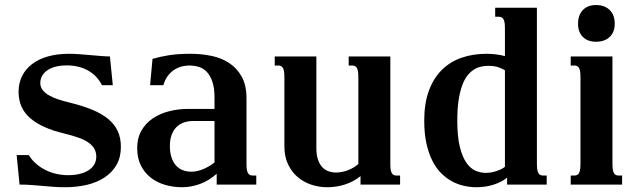

<svg xmlns="http://www.w3.org/2000/svg" viewBox="-20 -747 2586 777"><path d="M254.9 -38.1Q307.6 -38.1 338.6 -58.1Q369.6 -78.1 369.6 -113.3Q369.6 -130.9 361.8 -144.8Q354 -158.7 338.1 -169.9Q322.3 -181.2 297.6 -189.9Q272.9 -198.7 239.3 -207Q149.9 -228 102.5 -268.6Q55.2 -309.1 55.2 -375.5Q55.2 -411.1 69.6 -439.7Q84 -468.3 110.6 -488.3Q137.2 -508.3 174.8 -518.8Q212.4 -529.3 258.3 -529.3Q279.3 -529.3 302.2 -527.6Q325.2 -525.9 347.4 -523.9Q369.6 -522 389.6 -520.3Q409.7 -518.6 424.8 -518.6L436.5 -402.3H392.6Q373.5 -440.4 336.7 -461.4Q299.8 -482.4 249 -482.4Q227.1 -482.4 207.5 -477.8Q188 -473.1 173.8 -464.1Q159.7 -455.1 151.4 -441.7Q143.1 -428.2 143.1 -410.6Q143.1 -394.5 153.1 -382.1Q163.1 -369.6 179.7 -360.4Q196.3 -351.1 217.5 -344.2Q238.8 -337.4 261.2 -332Q313.5 -319.3 352.5 -303.2Q391.6 -287.1 417.5 -265.9Q443.4 -244.6 456.3 -216.8Q469.2 -189 469.2 -152.8Q469.2 -110.8 451.7 -80.1Q434.1 -49.3 403.6 -29.1Q373 -8.8 331.8 1Q290.5 10.7 243.2 10.7Q217.8 10.7 195.8 9Q173.8 7.3 152.1 5.4Q130.4 3.4 107.9 1.7Q85.4 0 59.1 0L47.4 -119.6H96.2Q109.4 -98.6 127.4 -83.3Q145.5 -67.9 166.3 -57.9Q187 -47.9 209.5 -43Q231.9 -38.1 254.9 -38.1Z M848.1 -257.3H760.7Q740.7 -257.3 723.6 -251.2Q706.5 -245.1 694.1 -232.7Q681.6 -220.2 674.6 -201.2Q667.5 -182.1 667.5 -156.2Q667.5 -127.9 674.6 -108.2Q681.6 -88.4 693.4 -75.9Q705.1 -63.5 720.9 -57.9Q736.8 -52.2 754.4 -52.2Q777.3 -52.2 801.8 -62.3Q826.2 -72.3 848.1 -89.4ZM977.5 -85Q977.5 -69.8 979 -60.5Q980.5 -51.3 983.9 -45.9Q987.3 -40.5 991.9 -38.6Q996.6 -36.6 1003.4 -36.6H1017.1V0H856.9V-43.9Q826.2 -16.1 789.8 -2.7Q753.4 10.7 716.8 10.7Q682.6 10.7 650.1 1.7Q617.7 -7.3 592 -26.6Q566.4 -45.9 550.8 -75.9Q535.2 -106 535.2 -147.9Q535.2 -188 552 -217.8Q568.8 -247.6 597.2 -267.1Q625.5 -286.6 662.8 -296.4Q700.2 -306.2 740.7 -306.2H848.1V-352.1Q848.1 -392.1 839.1 -417.5Q830.1 -442.9 815.7 -457.3Q801.3 -471.7 783 -476.8Q764.6 -481.9 746.6 -481.9Q735.4 -481.9 720 -479Q704.6 -476.1 689.5 -467.3Q674.3 -458.5 661.4 -442.9Q648.4 -427.2 641.1 -402.3H587.4L597.2 -508.8Q612.3 -513.2 628.4 -516.8Q644.5 -520.5 662.8 -523.4Q681.2 -526.4 702.9 -527.8Q724.6 -529.3 751.5 -529.3Q794.4 -529.3 835.2 -521Q876 -512.7 907.5 -491.9Q939 -471.2 958.3 -436.5Q977.5 -401.9 977.5 -349.1Z M1430.2 -433.6Q1430.2 -448.7 1428.7 -458Q1427.2 -467.3 1423.8 -472.7Q1420.4 -478 1415.5 -480Q1410.6 -481.9 1404.3 -481.9H1391.1V-518.6H1559.6V-85Q1559.6 -69.8 1561 -60.5Q1562.5 -51.3 1565.9 -45.9Q1569.3 -40.5 1574 -38.6Q1578.6 -36.6 1585.4 -36.6H1599.1V0H1439V-34.2Q1411.1 -11.7 1376.2 -0.5Q1341.3 10.7 1304.7 10.7Q1271.5 10.7 1240.2 0.5Q1209 -9.8 1184.8 -30.3Q1160.6 -50.8 1145.8 -81.8Q1130.9 -112.8 1130.9 -154.8V-433.6Q1130.9 -448.7 1129.4 -458Q1127.9 -467.3 1124.5 -472.7Q1121.1 -478 1116.2 -480Q1111.3 -481.9 1105 -481.9H1091.8V-518.6H1260.3V-147.5Q1260.3 -119.1 1267.1 -100.1Q1273.9 -81.1 1284.9 -69.8Q1295.9 -58.6 1310.3 -53.7Q1324.7 -48.8 1340.3 -48.8Q1363.8 -48.8 1388.4 -58.3Q1413.1 -67.9 1430.2 -83.5Z M2023.4 -462.4Q2015.6 -467.8 1999 -474.1Q1982.4 -480.5 1955.6 -480.5Q1941.4 -480.5 1926.5 -477.3Q1911.6 -474.1 1897.7 -465.3Q1883.8 -456.5 1871.6 -441.2Q1859.4 -425.8 1850.3 -401.1Q1841.3 -376.5 1835.9 -341.6Q1830.6 -306.6 1830.6 -259.3Q1830.6 -194.3 1840.8 -153.1Q1851.1 -111.8 1867.4 -88.4Q1883.8 -64.9 1904.3 -56.2Q1924.8 -47.4 1945.8 -47.4Q1960.4 -47.4 1973.9 -50.5Q1987.3 -53.7 1997.8 -57.9Q2008.3 -62 2015.1 -66.2Q2022 -70.3 2023.4 -72.3ZM2152.8 -715.8V-85Q2152.8 -69.8 2154.3 -60.5Q2155.8 -51.3 2159.2 -45.9Q2162.6 -40.5 2167.2 -38.6Q2171.9 -36.6 2178.7 -36.6H2192.4V0H2032.2V-28.3Q2013.2 -11.7 1980 -0.5Q1946.8 10.7 1908.2 10.7Q1883.3 10.7 1857.9 5.1Q1832.5 -0.5 1809.1 -13.2Q1785.6 -25.9 1765.1 -46.4Q1744.6 -66.9 1729.5 -96.9Q1714.4 -127 1705.6 -167.2Q1696.8 -207.5 1696.8 -259.3Q1696.8 -328.6 1715.6 -379.6Q1734.4 -430.7 1767.8 -463.9Q1801.3 -497.1 1847.4 -513.2Q1893.6 -529.3 1948.7 -529.3Q1967.3 -529.3 1986.1 -527.1Q2004.9 -524.9 2023.4 -520V-630.9Q2023.4 -646 2022 -655.3Q2020.5 -664.6 2017.1 -669.9Q2013.7 -675.3 2008.8 -677.2Q2003.9 -679.2 1997.6 -679.2H1983.9V-715.8Z M2289.6 -518.6H2458.5V-85Q2458.5 -69.8 2460 -60.5Q2461.4 -51.3 2464.8 -45.9Q2468.3 -40.5 2472.9 -38.6Q2477.5 -36.6 2484.4 -36.6H2497.6V0H2289.6V-36.6H2303.2Q2309.6 -36.6 2314.5 -38.6Q2319.3 -40.5 2322.8 -45.9Q2326.2 -51.3 2327.6 -60.5Q2329.1 -69.8 2329.1 -85V-433.6Q2329.1 -448.7 2327.6 -458Q2326.2 -467.3 2322.8 -472.7Q2319.3 -478 2314.5 -480Q2309.6 -481.9 2303.2 -481.9H2289.6ZM2319.3 -650.9Q2319.3 -686 2338.6 -706.3Q2357.9 -726.6 2392.1 -726.6Q2427.2 -726.6 2447.5 -706.3Q2467.8 -686 2467.8 -650.9Q2467.8 -617.2 2447.5 -597.7Q2427.2 -578.1 2392.1 -578.1Q2357.9 -578.1 2338.6 -597.7Q2319.3 -617.2 2319.3 -650.9Z"/></svg>

Font: Arian AMU Serif
Style: Bold
Weight: 700
Designer: Ruben Hakobyan (Tarumian)
Foundry: Ruben Hakobyan (Tarumian)
Version: Version 1.002